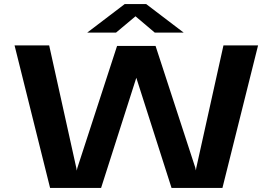

<svg xmlns="http://www.w3.org/2000/svg" viewBox="-20 -923 1340 943"><path d="M226 0 51.5 -700H221.5L355 -97.5L357 -85L360 -98.5L555 -697.5H744L939 -100L942 -86L944 -98.5L1077.5 -700H1247.5L1072.5 0H822.5L649.5 -541L476.5 0ZM408.5 -763 592.5 -903H698L882 -763H740L645.5 -843L550 -763Z"/></svg>

Font: Trispace Expanded SemiBold
Style: Regular
Weight: 600
Width: 7
Designer: Tyler Finck
Foundry: Etcetera Type Company
Version: Version 1.210; ttfautohint (v1.8.3)